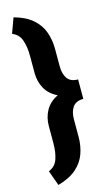

<svg xmlns="http://www.w3.org/2000/svg" viewBox="-143 -830 610 1057"><g transform="rotate(-15 162.5 -302.0)"><path d="M51.3 175.8 20 89.4Q58.1 74.2 71 36.1Q84 -2 84 -51.8V-150.9Q84 -199.7 106 -239.5Q127.9 -279.3 175.3 -302.2Q127.9 -325.2 106 -365Q84 -404.8 84 -453.6V-552.7Q84 -602.5 71 -640.6Q58.1 -678.7 20 -693.8L51.3 -779.8Q118.7 -761.2 157 -727.3Q195.3 -693.4 211.2 -648.7Q227.1 -604 227.1 -552.7V-453.6Q227.1 -409.7 245.6 -383.5Q264.2 -357.4 306.2 -357.4V-246.6Q264.2 -246.6 245.6 -220.5Q227.1 -194.3 227.1 -150.9V-51.8Q227.1 -0.5 211.2 44.2Q195.3 88.9 157 122.8Q118.7 156.7 51.3 175.8Z"/></g></svg>

Font: Vazirmatn RD Black
Style: Regular
Weight: 900
Designer: Saber Rastikerdar
Foundry: Saber Rastikerdar
Version: Version 32.102